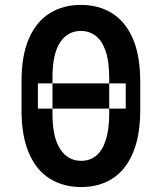

<svg xmlns="http://www.w3.org/2000/svg" viewBox="-20 -750 657 780"><path d="M67.5 -305V-417.3Q67.1 -524.1 97.5 -593.4Q127.8 -662.6 182.2 -696.4Q236.5 -730.1 308.6 -730.1Q380.3 -730.1 434.7 -696.6Q489 -663 519.4 -593.8Q549.7 -524.5 549.7 -417.3V-305Q549.7 -197.4 519.5 -127.5Q489.3 -57.5 435.5 -23.8Q381.7 9.9 310 9.9Q237.6 9.9 182.9 -23.8Q128.2 -57.5 97.7 -127.5Q67.1 -197.4 67.5 -305ZM423.7 -287.3V-436.8Q423.3 -501.4 409.1 -542.8Q394.9 -584.2 369 -604.2Q343 -624.3 308.6 -624.3Q254.6 -624.3 223.9 -577.4Q193.2 -530.5 193.2 -436.8V-287.3Q193.2 -192.1 224.4 -144.4Q255.7 -96.6 310 -96.6Q344.5 -96.6 369.9 -116.8Q395.2 -137.1 409.3 -179.3Q423.3 -221.6 423.7 -287.3ZM490.8 -308.9V-411.2H133.9V-308.9Z"/></svg>

Font: DeltaSans SemiBold
Style: Regular
Weight: 600
Designer: Rasmus Andersson
Foundry: rsms
Version: Version 3.012